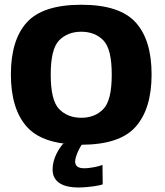

<svg xmlns="http://www.w3.org/2000/svg" viewBox="-20 -620 712 829"><path d="M317.5 189.5C365 189.5 413 180.5 423.5 176L422.5 92C410.5 97.5 372.5 106.5 343 106.5C316 106.5 304.5 95.5 304.5 78C304.5 57.5 320.5 23 332.5 5C442 4.5 520 -21 565.5 -72.5C611.5 -124 634.5 -199.5 634.5 -298.5C634.5 -398 611.5 -473 565.5 -523.5C519.5 -574 441.5 -599.5 331 -599.5C220.5 -599.5 142 -574 96 -523.5C50 -473 27 -398 27 -298.5C27 -199.5 50 -124 96 -72.5C131.5 -32.5 186 -8.5 260 0.5H252.5C235.5 20 207 63 207 111.5C207 172 261.5 189.5 317.5 189.5ZM331 -111.5C291.5 -111.5 260 -124 235.5 -149C211 -174 199 -223.5 199 -297.5C199 -372 211 -421 235.5 -446C260 -470.5 291.5 -483 331 -483C370 -483 402 -470.5 426 -446C450.5 -421 462.5 -372 462.5 -297.5C462.5 -223.5 450.5 -174 426 -149C402 -124 370 -111.5 331 -111.5Z"/></svg>

Font: Anybody
Style: Bold
Weight: 700
Designer: Tyler Finck
Foundry: Etcetera Type Company
Version: Version 1.110